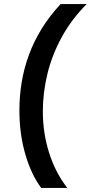

<svg xmlns="http://www.w3.org/2000/svg" viewBox="-20 -750 449 950"><path d="M184 180Q134 113 105 12.5Q76 -88 76 -204Q76 -275 87.5 -344Q99 -413 123.5 -479.5Q148 -546 187 -609Q226 -672 280 -730H409Q335 -656 286.5 -568Q238 -480 215 -386Q192 -292 192 -199Q192 -92 223 6Q254 104 313 180Z"/></svg>

Font: MuseoModerno Thin Medium
Style: Italic
Weight: 500
Italic angle: -9°
Version: Version 1.003